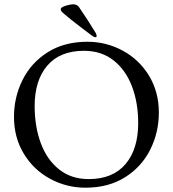

<svg xmlns="http://www.w3.org/2000/svg" viewBox="-20 -858 803 892"><path d="M45 0ZM45 -315Q45 -407 85 -487Q125 -567 202 -615.5Q279 -664 386 -664Q474 -664 550.5 -622.5Q627 -581 672.5 -506Q718 -431 718 -335Q718 -243 678 -163Q638 -83 561 -34.5Q484 14 377 14Q289 14 212.5 -27.5Q136 -69 90.5 -144Q45 -219 45 -315ZM622 -286Q622 -381 593 -457Q564 -533 507.5 -577.5Q451 -622 370 -622Q259 -622 200 -553.5Q141 -485 141 -365Q141 -270 169.5 -193Q198 -116 254.5 -71Q311 -26 392 -26Q504 -26 563 -95.5Q622 -165 622 -286ZM405 -694 360 -728Q297 -776 275 -796Q269 -801 265.5 -805.5Q262 -810 262 -815Q262 -824 284 -831Q306 -838 320 -838Q338 -838 347 -825Q389 -764 424 -706Q429 -698 429 -691Q429 -685 423 -685Q417 -685 405 -694Z"/></svg>

Font: EB Garamond
Style: Regular
Weight: 400
Designer: Georg Duffner and Octavio Pardo
Foundry: Georg Duffner
Version: Version 1.000; ttfautohint (v1.6)